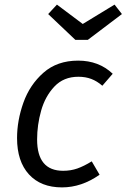

<svg xmlns="http://www.w3.org/2000/svg" viewBox="-20 -801 549 833"><path d="M469 -481 424 -429Q401 -449 376 -458.5Q351 -468 320 -468Q256 -468 216 -425.5Q176 -383 158.5 -321Q141 -259 141 -196Q141 -60 254 -60Q287 -60 315.5 -70Q344 -80 378 -101L412 -43Q334 12 249 12Q157 12 105.5 -44.5Q54 -101 54 -202Q54 -278 81.5 -355.5Q109 -433 168.5 -485.5Q228 -538 319 -538Q409 -538 469 -481ZM509 -740 361 -628H307L189 -740L227 -781L339 -697L477 -781Z"/></svg>

Font: Fira Sans Book
Style: Italic
Weight: 350
Italic angle: -8°
Designer: bBox Type GmbH & Carrois Corporate GbR & Edenspiekermann AG
Foundry: bBox Type GmbH & Carrois Corporate GbR & Edenspiekermann AG
Version: Version 4.301